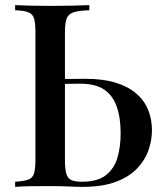

<svg xmlns="http://www.w3.org/2000/svg" viewBox="-20 -728 640 748"><path d="M328 -708V-688Q289 -687 268 -680.5Q247 -674 240 -656.5Q233 -639 233 -602V-106Q233 -71 238 -52.5Q243 -34 257 -27Q271 -20 299 -20Q360 -20 392.5 -45.5Q425 -71 437.5 -113.5Q450 -156 450 -209Q450 -270 434.5 -313.5Q419 -357 385 -379.5Q351 -402 292 -402Q272 -402 249.5 -401.5Q227 -401 206.5 -400.5Q186 -400 174 -400L172 -420Q215 -420 255 -420.5Q295 -421 314 -421Q381 -421 430 -406Q479 -391 510.5 -364Q542 -337 557 -300.5Q572 -264 572 -221Q572 -182 558.5 -143Q545 -104 514 -71.5Q483 -39 431 -19.5Q379 0 301 0Q278 0 246.5 -1.5Q215 -3 175 -3Q135 -3 98.5 -2.5Q62 -2 39 0V-20Q72 -22 89.5 -28Q107 -34 112.5 -52Q118 -70 118 -106V-602Q118 -639 112.5 -656.5Q107 -674 89.5 -680.5Q72 -687 39 -688V-708Q62 -707 98.5 -706Q135 -705 177 -705Q219 -705 260.5 -706Q302 -707 328 -708Z"/></svg>

Font: Playfair Display Medium
Style: Regular
Weight: 500
Designer: Claus Eggers Sørensen
Foundry: Claus Eggers Sørensen
Version: Version 1.203